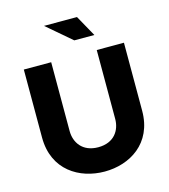

<svg xmlns="http://www.w3.org/2000/svg" viewBox="-127 -981 962 1091"><g transform="rotate(-15 353.5 -435.5)"><path d="M59 -670V-270C59 -77 207 9 354 9C501 9 648 -77 648 -270V-670H488V-265C488 -198 448 -134 354 -134C261 -134 220 -198 220 -265V-670ZM234 -880 379 -756H497L428 -880Z"/></g></svg>

Font: LT Wave Text Black
Style: Regular
Weight: 900
Designer: Daniel Lyons
Version: Version 2.5 (Glyphs App)